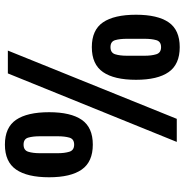

<svg xmlns="http://www.w3.org/2000/svg" viewBox="-5 -735 752 782"><g transform="rotate(-90 371.0 -344.0)"><path d="M173 -342Q103 -342 71.5 -387Q40 -432 40 -520Q40 -609 71.5 -654.5Q103 -700 173 -700Q243 -700 274 -654.5Q305 -609 305 -520Q305 -432 274 -387Q243 -342 173 -342ZM184 0 463 -688H556L278 0ZM173 -418Q196 -418 201.5 -437.5Q207 -457 207 -485V-557Q207 -586 201.5 -605Q196 -624 173 -624Q150 -624 144 -605Q138 -586 138 -557V-485Q138 -457 144 -437.5Q150 -418 173 -418ZM570 12Q500 12 468.5 -33Q437 -78 437 -166Q437 -255 468.5 -300.5Q500 -346 570 -346Q640 -346 671 -300.5Q702 -255 702 -166Q702 -78 671 -33Q640 12 570 12ZM570 -64Q593 -64 598.5 -83.5Q604 -103 604 -131V-203Q604 -232 598.5 -251Q593 -270 570 -270Q547 -270 541 -251Q535 -232 535 -203V-131Q535 -103 541 -83.5Q547 -64 570 -64Z"/></g></svg>

Font: Archivo ExtraCondensed Black
Style: Regular
Weight: 900
Width: 2
Designer: Hector Gatti
Foundry: Omnibus-Type
Version: Version 2.001; ttfautohint (v1.8.3)